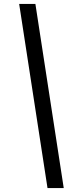

<svg xmlns="http://www.w3.org/2000/svg" viewBox="-20 -862 392 982"><path d="M306 100 161 -842H78L223 100Z"/></svg>

Font: AWKNG-Font Medium
Style: Italic
Weight: 500
Italic angle: -11.3°
Designer: Awakening Church
Foundry: Awakening Church
Version: Version 1.700;PS 001.700;hotconv 1.0.88;makeotf.lib2.5.64775